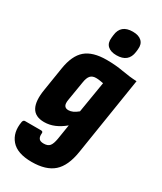

<svg xmlns="http://www.w3.org/2000/svg" viewBox="-225 -794 902 1070"><g transform="rotate(30 226.5 -258.5)"><path d="M250 -505Q308 -505 357 -496Q406 -487 453 -485L374 16Q359 112 311 154.5Q263 197 171 197Q78 197 38.5 151Q-1 105 12 32Q15 18 26 18H129Q143 18 141 32Q139 52 147 63.5Q155 75 178 75Q204 75 216 61Q228 47 234 11L249 -83Q218 -57 186 -43.5Q154 -30 120 -30Q62 -30 40.5 -69.5Q19 -109 32 -187L56 -338Q70 -427 115.5 -466Q161 -505 250 -505ZM204 -155Q218 -155 232.5 -161.5Q247 -168 264 -182L297 -382Q286 -384 274 -386Q262 -388 249 -388Q226 -388 213.5 -374.5Q201 -361 196 -328L176 -207Q171 -179 178.5 -167Q186 -155 204 -155ZM283 -554Q246 -554 226.5 -572Q207 -590 211 -625L213 -643Q221 -714 298 -714Q336 -714 355.5 -695.5Q375 -677 371 -643L369 -625Q360 -554 283 -554Z"/></g></svg>

Font: Sofia Sans Condensed Black
Style: Italic
Weight: 900
Italic angle: -9°
Version: Version 4.100